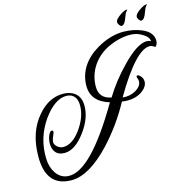

<svg xmlns="http://www.w3.org/2000/svg" viewBox="-125 -948 1129 1140"><g transform="rotate(-15 439.5 -378.0)"><path d="M876 -601C876 -638 853 -665 807 -683C776 -696 742 -702 703 -703C649 -704 593 -688 536 -655C454 -607 405 -536 405 -449C405 -384 442 -341 515 -319C372 -75 256 45 165 40C134 39 109 24 90 -3C73 -28 64 -58 63 -94C60 -178 83 -255 132 -325C179 -390 226 -423 274 -423C284 -423 293 -421 301 -418C326 -407 339 -384 339 -348C339 -302 323 -256 290 -209C255 -159 218 -134 179 -134C154 -134 128 -157 128 -176C128 -186 131 -198 137 -211C143 -225 146 -234 146 -237C146 -243 143 -246 137 -246C129 -246 121 -236 114 -217C102 -183 104 -141 125 -118C136 -105 154 -98 178 -98C221 -98 263 -126 304 -181C344 -234 364 -287 364 -339C364 -386 344 -417 305 -432C290 -437 275 -440 258 -440C199 -440 147 -413 102 -360C49 -299 22 -220 21 -122C19 5 71 69 177 69C249 69 329 22 417 -71C483 -142 539 -220 585 -305C596 -303 608 -302 619 -302C655 -302 686 -311 711 -329C734 -346 746 -365 746 -386C746 -403 738 -417 723 -428C720 -430 718 -431 715 -431C710 -431 707 -428 707 -423C707 -420 714 -407 714 -396C714 -375 701 -358 676 -343C651 -329 624 -324 595 -327C694 -496 771 -580 828 -580C844 -580 860 -567 859 -567C867 -567 876 -585 876 -601ZM845 -606C837 -611 828 -613 819 -613C780 -613 729 -580 666 -515C614 -462 569 -405 532 -344C483 -353 458 -381 458 -430C458 -528 518 -607 602 -645C651 -667 698 -677 742 -675C763 -674 785 -668 806 -655C831 -641 844 -625 845 -606ZM875 -825C864 -825 849 -818 829 -804C810 -790 800 -778 800 -768C800 -757 812 -739 821 -739C831 -739 840 -748 848 -766L864 -806C872 -817 877 -824 878 -824C877 -824 876 -825 875 -825ZM754 -825C743 -825 728 -818 708 -804C689 -790 679 -778 679 -768C679 -757 691 -739 700 -739C710 -739 719 -748 727 -766L743 -806C751 -817 756 -824 757 -824C756 -824 755 -825 754 -825ZM878 -824 879 -823V-824ZM757 -824 758 -823V-824Z"/></g></svg>

Font: AlexBrush
Style: Regular
Weight: 400
Designer: Robert E. Leuschke
Foundry: Robert E. Leuschke
Version: Version 1.001